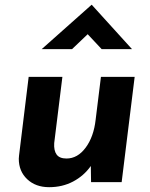

<svg xmlns="http://www.w3.org/2000/svg" viewBox="-20 -756 624 797"><path d="M539 -437 485 0H358L357 -67Q328 -26 283.5 -2.5Q239 21 184 21Q128 21 93 -12Q58 -45 58 -97L59 -110L99 -437H239L205 -162Q203 -131 215 -114.5Q227 -98 256 -98Q302 -98 335.5 -143Q369 -188 377 -259L399 -437ZM402 -552 344 -614 279 -552H153L360 -736H361L528 -552Z"/></svg>

Font: Josefin Sans
Style: Bold Italic
Weight: 700
Italic angle: -7°
Designer: Santiago Orozco
Foundry: Typemade
Version: Version 2.000